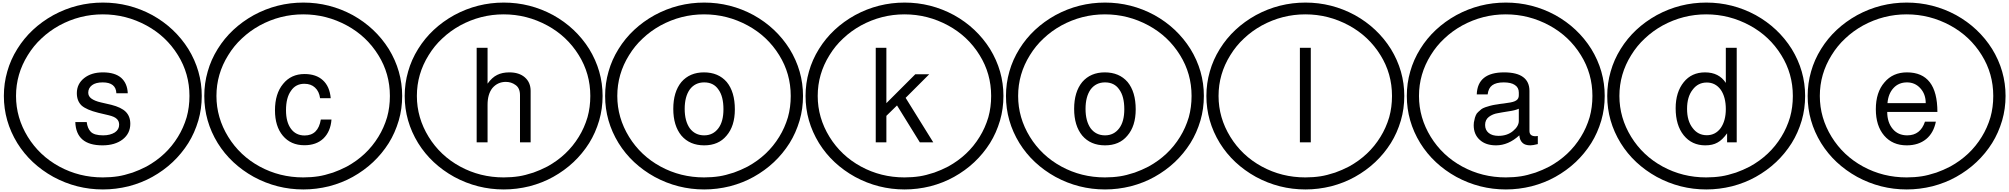

<svg xmlns="http://www.w3.org/2000/svg" viewBox="-20 -1097 15489 1480"><path d="M648.4 -156.2Q654.3 -107.4 679.7 -81.1Q706.1 -53.7 775.4 -53.7Q829.1 -53.7 865.2 -76.2Q898.4 -98.6 898.4 -135.7Q898.4 -165 878.9 -181.6Q862.3 -198.2 816.4 -209L738.3 -227.5Q647.5 -250 609.4 -283.2Q572.3 -318.4 572.3 -378.9Q572.3 -450.2 628.9 -495.1Q684.6 -539.1 773.4 -539.1Q865.2 -539.1 914.1 -497.1Q961.9 -454.1 964.8 -377.9H877Q874 -461.9 771.5 -461.9Q717.8 -461.9 689.5 -440.4Q660.2 -418 660.2 -382.8Q660.2 -355.5 683.6 -337.9Q710 -318.4 757.8 -307.6L837.9 -289.1Q915 -269.5 949.2 -235.4Q984.4 -200.2 984.4 -142.6Q984.4 -68.4 925.8 -22.5Q866.2 23.4 769.5 23.4Q566.4 23.4 560.5 -156.2ZM103.5 -357.4Q103.5 -189.5 194.3 -42Q284.2 103.5 436.5 186.5Q590.8 270.5 772.5 270.5Q834 270.5 890.6 261.7Q935.5 254.9 1002 233.4Q1054.7 214.8 1109.4 186.5Q1263.7 101.6 1351.6 -42Q1394.5 -111.3 1418.9 -193.4Q1440.4 -270.5 1440.4 -357.4Q1440.4 -529.3 1351.6 -671.9Q1261.7 -817.4 1109.4 -900.4Q951.2 -986.3 772.5 -986.3Q594.7 -986.3 436.5 -900.4Q359.4 -857.4 299.8 -800.8Q239.3 -745.1 194.3 -671.9Q103.5 -526.4 103.5 -357.4ZM9.8 -357.4Q9.8 -455.1 36.1 -545.9Q61.5 -636.7 113.3 -719.7Q213.9 -881.8 391.6 -980.5Q570.3 -1077.1 773.4 -1077.1Q975.6 -1077.1 1154.3 -980.5Q1328.1 -883.8 1431.6 -719.7Q1535.2 -550.8 1535.2 -357.4Q1535.2 -258.8 1508.8 -168Q1480.5 -72.3 1431.6 5.9Q1328.1 169.9 1154.3 266.6Q1072.3 312.5 971.7 338.9Q872.1 363.3 773.4 363.3Q570.3 363.3 391.6 266.6Q213.9 168 113.3 5.9Q9.8 -163.1 9.8 -357.4Z M2529.3 -339.8H2447.3Q2440.4 -392.6 2408.2 -421.9Q2377 -451.2 2326.2 -451.2Q2258.8 -451.2 2222.7 -396.5Q2184.6 -343.8 2184.6 -247.1Q2184.6 -156.2 2222.7 -104.5Q2260.7 -52.7 2328.1 -52.7Q2432.6 -52.7 2453.1 -175.8H2535.2Q2528.3 -83 2472.7 -29.3Q2418 22.5 2326.2 22.5Q2221.7 22.5 2160.2 -50.8Q2099.6 -123 2099.6 -247.1Q2099.6 -375 2162.1 -450.2Q2223.6 -526.4 2327.1 -526.4Q2417 -526.4 2468.8 -478.5Q2521.5 -430.7 2529.3 -339.8ZM1648.4 -357.4Q1648.4 -189.5 1739.3 -42Q1829.1 103.5 1981.4 186.5Q2135.7 270.5 2317.4 270.5Q2378.9 270.5 2435.5 261.7Q2480.5 254.9 2546.9 233.4Q2599.6 214.8 2654.3 186.5Q2808.6 101.6 2896.5 -42Q2939.5 -111.3 2963.9 -193.4Q2985.4 -270.5 2985.4 -357.4Q2985.4 -529.3 2896.5 -671.9Q2806.6 -817.4 2654.3 -900.4Q2496.1 -986.3 2317.4 -986.3Q2139.6 -986.3 1981.4 -900.4Q1904.3 -857.4 1844.7 -800.8Q1784.2 -745.1 1739.3 -671.9Q1648.4 -526.4 1648.4 -357.4ZM1554.7 -357.4Q1554.7 -455.1 1581.1 -545.9Q1606.4 -636.7 1658.2 -719.7Q1758.8 -881.8 1936.5 -980.5Q2115.2 -1077.1 2318.4 -1077.1Q2520.5 -1077.1 2699.2 -980.5Q2873 -883.8 2976.6 -719.7Q3080.1 -550.8 3080.1 -357.4Q3080.1 -258.8 3053.7 -168Q3025.4 -72.3 2976.6 5.9Q2873 169.9 2699.2 266.6Q2617.2 312.5 2516.6 338.9Q2417 363.3 2318.4 363.3Q2115.2 363.3 1936.5 266.6Q1758.8 168 1658.2 5.9Q1554.7 -163.1 1554.7 -357.4Z M3988.3 -363.3Q3988.3 -418.9 3953.1 -442.4Q3920.9 -465.8 3878.9 -465.8Q3816.4 -465.8 3775.4 -418Q3738.3 -371.1 3738.3 -289.1V0H3654.3V-728.5H3738.3V-452.1Q3772.5 -500 3812.5 -519.5Q3851.6 -539.1 3906.2 -539.1Q3981.4 -539.1 4025.4 -501Q4070.3 -461.9 4070.3 -396.5V0H3988.3ZM3193.4 -357.4Q3193.4 -189.5 3284.2 -42Q3374 103.5 3526.4 186.5Q3680.7 270.5 3862.3 270.5Q3923.8 270.5 3980.5 261.7Q4025.4 254.9 4091.8 233.4Q4144.5 214.8 4199.2 186.5Q4353.5 101.6 4441.4 -42Q4484.4 -111.3 4508.8 -193.4Q4530.3 -270.5 4530.3 -357.4Q4530.3 -529.3 4441.4 -671.9Q4351.6 -817.4 4199.2 -900.4Q4041 -986.3 3862.3 -986.3Q3684.6 -986.3 3526.4 -900.4Q3449.2 -857.4 3389.6 -800.8Q3329.1 -745.1 3284.2 -671.9Q3193.4 -526.4 3193.4 -357.4ZM3099.6 -357.4Q3099.6 -455.1 3126 -545.9Q3151.4 -636.7 3203.1 -719.7Q3303.7 -881.8 3481.4 -980.5Q3660.2 -1077.1 3863.3 -1077.1Q4065.4 -1077.1 4244.1 -980.5Q4418 -883.8 4521.5 -719.7Q4625 -550.8 4625 -357.4Q4625 -258.8 4598.6 -168Q4570.3 -72.3 4521.5 5.9Q4418 169.9 4244.1 266.6Q4162.1 312.5 4061.5 338.9Q3961.9 363.3 3863.3 363.3Q3660.2 363.3 3481.4 266.6Q3303.7 168 3203.1 5.9Q3099.6 -163.1 3099.6 -357.4Z M5406.2 -539.1Q5517.6 -539.1 5582 -464.8Q5644.5 -388.7 5644.5 -253.9Q5644.5 -125 5580.1 -50.8Q5518.6 23.4 5408.2 23.4Q5296.9 23.4 5232.4 -51.8Q5169.9 -127.9 5169.9 -257.8Q5169.9 -388.7 5232.4 -464.8Q5296.9 -539.1 5406.2 -539.1ZM5408.2 -461.9Q5337.9 -461.9 5296.9 -407.2Q5257.8 -351.6 5257.8 -257.8Q5257.8 -164.1 5296.9 -108.4Q5337.9 -53.7 5408.2 -53.7Q5476.6 -53.7 5517.6 -108.4Q5556.6 -160.2 5556.6 -254.9Q5556.6 -354.5 5517.6 -407.2Q5480.5 -461.9 5408.2 -461.9ZM4738.3 -357.4Q4738.3 -189.5 4829.1 -42Q4918.9 103.5 5071.3 186.5Q5225.6 270.5 5407.2 270.5Q5468.8 270.5 5525.4 261.7Q5570.3 254.9 5636.7 233.4Q5689.5 214.8 5744.1 186.5Q5898.4 101.6 5986.3 -42Q6029.3 -111.3 6053.7 -193.4Q6075.2 -270.5 6075.2 -357.4Q6075.2 -529.3 5986.3 -671.9Q5896.5 -817.4 5744.1 -900.4Q5585.9 -986.3 5407.2 -986.3Q5229.5 -986.3 5071.3 -900.4Q4994.1 -857.4 4934.6 -800.8Q4874 -745.1 4829.1 -671.9Q4738.3 -526.4 4738.3 -357.4ZM4644.5 -357.4Q4644.5 -455.1 4670.9 -545.9Q4696.3 -636.7 4748 -719.7Q4848.6 -881.8 5026.4 -980.5Q5205.1 -1077.1 5408.2 -1077.1Q5610.4 -1077.1 5789.1 -980.5Q5962.9 -883.8 6066.4 -719.7Q6169.9 -550.8 6169.9 -357.4Q6169.9 -258.8 6143.6 -168Q6115.2 -72.3 6066.4 5.9Q5962.9 169.9 5789.1 266.6Q5707 312.5 5606.4 338.9Q5506.8 363.3 5408.2 363.3Q5205.1 363.3 5026.4 266.6Q4848.6 168 4748 5.9Q4644.5 -163.1 4644.5 -357.4Z M6812.5 -728.5V-301.8L7035.2 -524.4H7142.6L6960.9 -342.8L7173.8 0H7070.3L6894.5 -284.2L6812.5 -204.1V0H6730.5V-728.5ZM6283.2 -357.4Q6283.2 -189.5 6374 -42Q6463.9 103.5 6616.2 186.5Q6770.5 270.5 6952.1 270.5Q7013.7 270.5 7070.3 261.7Q7115.2 254.9 7181.6 233.4Q7234.4 214.8 7289.1 186.5Q7443.4 101.6 7531.2 -42Q7574.2 -111.3 7598.6 -193.4Q7620.1 -270.5 7620.1 -357.4Q7620.1 -529.3 7531.2 -671.9Q7441.4 -817.4 7289.1 -900.4Q7130.9 -986.3 6952.1 -986.3Q6774.4 -986.3 6616.2 -900.4Q6539.1 -857.4 6479.5 -800.8Q6418.9 -745.1 6374 -671.9Q6283.2 -526.4 6283.2 -357.4ZM6189.5 -357.4Q6189.5 -455.1 6215.8 -545.9Q6241.2 -636.7 6293 -719.7Q6393.6 -881.8 6571.3 -980.5Q6750 -1077.1 6953.1 -1077.1Q7155.3 -1077.1 7334 -980.5Q7507.8 -883.8 7611.3 -719.7Q7714.8 -550.8 7714.8 -357.4Q7714.8 -258.8 7688.5 -168Q7660.2 -72.3 7611.3 5.9Q7507.8 169.9 7334 266.6Q7252 312.5 7151.4 338.9Q7051.8 363.3 6953.1 363.3Q6750 363.3 6571.3 266.6Q6393.6 168 6293 5.9Q6189.5 -163.1 6189.5 -357.4Z M8496.1 -539.1Q8607.4 -539.1 8671.9 -464.8Q8734.4 -388.7 8734.4 -253.9Q8734.4 -125 8669.9 -50.8Q8608.4 23.4 8498 23.4Q8386.7 23.4 8322.3 -51.8Q8259.8 -127.9 8259.8 -257.8Q8259.8 -388.7 8322.3 -464.8Q8386.7 -539.1 8496.1 -539.1ZM8498 -461.9Q8427.7 -461.9 8386.7 -407.2Q8347.7 -351.6 8347.7 -257.8Q8347.7 -164.1 8386.7 -108.4Q8427.7 -53.7 8498 -53.7Q8566.4 -53.7 8607.4 -108.4Q8646.5 -160.2 8646.5 -254.9Q8646.5 -354.5 8607.4 -407.2Q8570.3 -461.9 8498 -461.9ZM7828.1 -357.4Q7828.1 -189.5 7918.9 -42Q8008.8 103.5 8161.1 186.5Q8315.4 270.5 8497.1 270.5Q8558.6 270.5 8615.2 261.7Q8660.2 254.9 8726.6 233.4Q8779.3 214.8 8834 186.5Q8988.3 101.6 9076.2 -42Q9119.1 -111.3 9143.6 -193.4Q9165 -270.5 9165 -357.4Q9165 -529.3 9076.2 -671.9Q8986.3 -817.4 8834 -900.4Q8675.8 -986.3 8497.1 -986.3Q8319.3 -986.3 8161.1 -900.4Q8084 -857.4 8024.4 -800.8Q7963.9 -745.1 7918.9 -671.9Q7828.1 -526.4 7828.1 -357.4ZM7734.4 -357.4Q7734.4 -455.1 7760.7 -545.9Q7786.1 -636.7 7837.9 -719.7Q7938.5 -881.8 8116.2 -980.5Q8294.9 -1077.1 8498 -1077.1Q8700.2 -1077.1 8878.9 -980.5Q9052.7 -883.8 9156.2 -719.7Q9259.8 -550.8 9259.8 -357.4Q9259.8 -258.8 9233.4 -168Q9205.1 -72.3 9156.2 5.9Q9052.7 169.9 8878.9 266.6Q8796.9 312.5 8696.3 338.9Q8596.7 363.3 8498 363.3Q8294.9 363.3 8116.2 266.6Q7938.5 168 7837.9 5.9Q7734.4 -163.1 7734.4 -357.4Z M10084 -728.5V0H10000V-728.5ZM9373 -357.4Q9373 -189.5 9463.9 -42Q9553.7 103.5 9706.1 186.5Q9860.4 270.5 10042 270.5Q10103.5 270.5 10160.2 261.7Q10205.1 254.9 10271.5 233.4Q10324.2 214.8 10378.9 186.5Q10533.2 101.6 10621.1 -42Q10664.1 -111.3 10688.5 -193.4Q10710 -270.5 10710 -357.4Q10710 -529.3 10621.1 -671.9Q10531.2 -817.4 10378.9 -900.4Q10220.7 -986.3 10042 -986.3Q9864.3 -986.3 9706.1 -900.4Q9628.9 -857.4 9569.3 -800.8Q9508.8 -745.1 9463.9 -671.9Q9373 -526.4 9373 -357.4ZM9279.3 -357.4Q9279.3 -455.1 9305.7 -545.9Q9331.1 -636.7 9382.8 -719.7Q9483.4 -881.8 9661.1 -980.5Q9839.8 -1077.1 10043 -1077.1Q10245.1 -1077.1 10423.8 -980.5Q10597.7 -883.8 10701.2 -719.7Q10804.7 -550.8 10804.7 -357.4Q10804.7 -258.8 10778.3 -168Q10750 -72.3 10701.2 5.9Q10597.7 169.9 10423.8 266.6Q10341.8 312.5 10241.2 338.9Q10141.6 363.3 10043 363.3Q9839.8 363.3 9661.1 266.6Q9483.4 168 9382.8 5.9Q9279.3 -163.1 9279.3 -357.4Z M11363.3 -369.1Q11369.1 -539.1 11574.2 -539.1Q11671.9 -539.1 11720.7 -502.9Q11769.5 -466.8 11769.5 -396.5V-87.9Q11769.5 -46.9 11816.4 -46.9Q11822.3 -46.9 11834 -48.8V13.7Q11794.9 23.4 11777.3 23.4Q11736.3 23.4 11716.8 4.9Q11694.3 -15.6 11691.4 -53.7Q11607.4 23.4 11511.7 23.4Q11432.6 23.4 11386.7 -18.6Q11339.8 -60.5 11339.8 -131.8Q11339.8 -154.3 11345.7 -173.8Q11347.7 -188.5 11355.5 -207Q11361.3 -222.7 11375 -234.4Q11389.6 -248 11398.4 -254.9Q11408.2 -262.7 11429.7 -270.5Q11460.9 -280.3 11464.8 -281.2Q11491.2 -288.1 11505.9 -290Q11512.7 -291 11522.9 -292.5Q11533.2 -293.9 11540 -295.4Q11546.9 -296.9 11550.8 -296.9Q11555.7 -296.9 11571.3 -299.3Q11586.9 -301.8 11599.6 -303.7Q11649.4 -309.6 11668 -323.2Q11687.5 -335.9 11687.5 -362.3V-383.8Q11687.5 -422.9 11656.2 -442.4Q11627.9 -461.9 11570.3 -461.9Q11512.7 -461.9 11482.4 -439.5Q11453.1 -418 11447.3 -369.1ZM11531.2 -49.8Q11597.7 -49.8 11642.6 -86.9Q11687.5 -124 11687.5 -165V-258.8Q11659.2 -246.1 11611.3 -239.3Q11591.8 -236.3 11560.1 -231Q11528.3 -225.6 11525.4 -224.6Q11487.3 -218.8 11457 -196.3Q11427.7 -173.8 11427.7 -133.8Q11427.7 -94.7 11455.1 -72.3Q11482.4 -49.8 11531.2 -49.8ZM10918 -357.4Q10918 -189.5 11008.8 -42Q11098.6 103.5 11251 186.5Q11405.3 270.5 11586.9 270.5Q11648.4 270.5 11705.1 261.7Q11750 254.9 11816.4 233.4Q11869.1 214.8 11923.8 186.5Q12078.1 101.6 12166 -42Q12209 -111.3 12233.4 -193.4Q12254.9 -270.5 12254.9 -357.4Q12254.9 -529.3 12166 -671.9Q12076.2 -817.4 11923.8 -900.4Q11765.6 -986.3 11586.9 -986.3Q11409.2 -986.3 11251 -900.4Q11173.8 -857.4 11114.3 -800.8Q11053.7 -745.1 11008.8 -671.9Q10918 -526.4 10918 -357.4ZM10824.2 -357.4Q10824.2 -455.1 10850.6 -545.9Q10876 -636.7 10927.7 -719.7Q11028.3 -881.8 11206.1 -980.5Q11384.8 -1077.1 11587.9 -1077.1Q11790 -1077.1 11968.8 -980.5Q12142.6 -883.8 12246.1 -719.7Q12349.6 -550.8 12349.6 -357.4Q12349.6 -258.8 12323.2 -168Q12294.9 -72.3 12246.1 5.9Q12142.6 169.9 11968.8 266.6Q11886.7 312.5 11786.1 338.9Q11686.5 363.3 11587.9 363.3Q11384.8 363.3 11206.1 266.6Q11028.3 168 10927.7 5.9Q10824.2 -163.1 10824.2 -357.4Z M13367.2 -728.5V0H13293V-69.3Q13255.9 -17.6 13218.8 2Q13181.6 23.4 13125 23.4Q13021.5 23.4 12959 -53.7Q12896.5 -130.9 12896.5 -262.7Q12896.5 -386.7 12959 -463.9Q13019.5 -539.1 13123 -539.1Q13230.5 -539.1 13283.2 -458V-728.5ZM13136.7 -460.9Q13068.4 -460.9 13027.3 -405.3Q12984.4 -350.6 12984.4 -257.8Q12984.4 -165 13027.3 -110.4Q13068.4 -54.7 13136.7 -54.7Q13203.1 -54.7 13244.1 -110.4Q13283.2 -167 13283.2 -255.9Q13283.2 -348.6 13244.1 -405.3Q13203.1 -460.9 13136.7 -460.9ZM12462.9 -357.4Q12462.9 -189.5 12553.7 -42Q12643.6 103.5 12795.9 186.5Q12950.2 270.5 13131.8 270.5Q13193.4 270.5 13250 261.7Q13294.9 254.9 13361.3 233.4Q13414.1 214.8 13468.8 186.5Q13623 101.6 13710.9 -42Q13753.9 -111.3 13778.3 -193.4Q13799.8 -270.5 13799.8 -357.4Q13799.8 -529.3 13710.9 -671.9Q13621.1 -817.4 13468.8 -900.4Q13310.5 -986.3 13131.8 -986.3Q12954.1 -986.3 12795.9 -900.4Q12718.8 -857.4 12659.2 -800.8Q12598.6 -745.1 12553.7 -671.9Q12462.9 -526.4 12462.9 -357.4ZM12369.1 -357.4Q12369.1 -455.1 12395.5 -545.9Q12420.9 -636.7 12472.7 -719.7Q12573.2 -881.8 12751 -980.5Q12929.7 -1077.1 13132.8 -1077.1Q13335 -1077.1 13513.7 -980.5Q13687.5 -883.8 13791 -719.7Q13894.5 -550.8 13894.5 -357.4Q13894.5 -258.8 13868.2 -168Q13839.8 -72.3 13791 5.9Q13687.5 169.9 13513.7 266.6Q13431.6 312.5 13331.1 338.9Q13231.4 363.3 13132.8 363.3Q12929.7 363.3 12751 266.6Q12573.2 168 12472.7 5.9Q12369.1 -163.1 12369.1 -357.4Z M14914.1 -234.4H14527.3Q14527.3 -153.3 14570.3 -102.5Q14611.3 -53.7 14681.6 -53.7Q14783.2 -53.7 14818.4 -159.2H14902.3Q14884.8 -72.3 14828.1 -25.4Q14768.6 23.4 14677.7 23.4Q14568.4 23.4 14503.9 -51.8Q14439.5 -127 14439.5 -254.9Q14439.5 -385.7 14505.9 -461.9Q14570.3 -539.1 14679.7 -539.1Q14914.1 -539.1 14914.1 -234.4ZM14529.3 -301.8H14824.2Q14824.2 -371.1 14783.2 -416Q14742.2 -461.9 14679.7 -461.9Q14616.2 -461.9 14576.2 -418.9Q14535.2 -375 14529.3 -301.8ZM14007.8 -357.4Q14007.8 -189.5 14098.6 -42Q14188.5 103.5 14340.8 186.5Q14495.1 270.5 14676.8 270.5Q14738.3 270.5 14794.9 261.7Q14839.8 254.9 14906.2 233.4Q14959 214.8 15013.7 186.5Q15168 101.6 15255.9 -42Q15298.8 -111.3 15323.2 -193.4Q15344.7 -270.5 15344.7 -357.4Q15344.7 -529.3 15255.9 -671.9Q15166 -817.4 15013.7 -900.4Q14855.5 -986.3 14676.8 -986.3Q14499 -986.3 14340.8 -900.4Q14263.7 -857.4 14204.1 -800.8Q14143.6 -745.1 14098.6 -671.9Q14007.8 -526.4 14007.8 -357.4ZM13914.1 -357.4Q13914.1 -455.1 13940.4 -545.9Q13965.8 -636.7 14017.6 -719.7Q14118.2 -881.8 14295.9 -980.5Q14474.6 -1077.1 14677.7 -1077.1Q14879.9 -1077.1 15058.6 -980.5Q15232.4 -883.8 15335.9 -719.7Q15439.5 -550.8 15439.5 -357.4Q15439.5 -258.8 15413.1 -168Q15384.8 -72.3 15335.9 5.9Q15232.4 169.9 15058.6 266.6Q14976.6 312.5 14876 338.9Q14776.4 363.3 14677.7 363.3Q14474.6 363.3 14295.9 266.6Q14118.2 168 14017.6 5.9Q13914.1 -163.1 13914.1 -357.4Z"/></svg>

Font: Circled
Style: Regular
Weight: 400
Version: Version 002.000